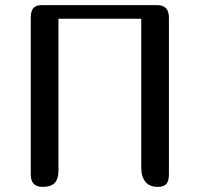

<svg xmlns="http://www.w3.org/2000/svg" viewBox="-20 -729 779 749"><path d="M639 -659V-50Q639 -23 629 -11.5Q619 0 595 0Q564 0 547.5 -19.5Q531 -39 531 -77V-656H208V-65Q208 -30 193 -15Q178 0 146 0Q123 0 111.5 -12Q100 -24 100 -50V-659Q100 -686 110 -697.5Q120 -709 144 -709H208H593Q616 -709 627.5 -697Q639 -685 639 -659Z"/></svg>

Font: Marmelad for Arash.Academy
Style: Regular
Weight: 400
Designer: Manvel Shmavonyan
Foundry: Cyreal
Version: Version 1.110;Glyphs 3.2 (3202)